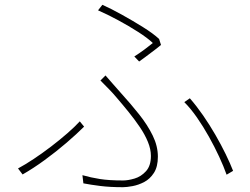

<svg xmlns="http://www.w3.org/2000/svg" viewBox="-20 -768 1040 799"><path d="M539 -533Q561 -547 582.5 -563Q604 -579 616 -589Q594 -610 555 -635Q516 -660 471.5 -684Q427 -708 388 -725L406 -748Q442 -732 487 -707Q532 -682 574.5 -655.5Q617 -629 642 -606L650 -581Q642 -574 631.5 -566Q621 -558 609 -549Q597 -540 584.5 -530.5Q572 -521 559 -512ZM323 -39Q358 -29 396 -23Q434 -17 492 -17Q513 -17 540 -25Q567 -33 587.5 -55.5Q608 -78 608 -119Q608 -147 595.5 -177.5Q583 -208 562 -239Q541 -270 516 -301Q491 -332 466 -361Q452 -378 433.5 -397Q415 -416 398 -433L419 -454Q433 -438 450.5 -418Q468 -398 484 -380Q524 -336 559 -292Q594 -248 615.5 -204Q637 -160 637 -116Q637 -74 620.5 -48.5Q604 -23 580 -10.5Q556 2 531.5 6.5Q507 11 492 11Q438 11 398 6Q358 1 327 -5ZM923 -41Q911 -75 892 -116Q873 -157 849.5 -199Q826 -241 800 -278.5Q774 -316 747 -343L770 -359Q798 -327 825 -288Q852 -249 876 -207.5Q900 -166 919 -127Q938 -88 950 -57ZM330 -241Q300 -211 257 -174Q214 -137 166 -102Q118 -67 74 -42L55 -67Q85 -83 121 -107Q157 -131 193 -158.5Q229 -186 260.5 -213.5Q292 -241 312 -263Z"/></svg>

Font: Noto Sans TC Thin
Style: Regular
Weight: 100
Designer: Ryoko NISHIZUKA 西塚涼子 (kana, bopomofo & ideographs); Paul D. Hunt (Latin, Greek & Cyrillic); Sandoll Communications 산돌커뮤니
Foundry: Adobe
Version: Version 2.004-H2;hotconv 1.0.118;makeotfexe 2.5.65603